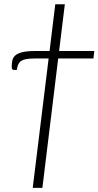

<svg xmlns="http://www.w3.org/2000/svg" viewBox="-20 -728 474 924"><path d="M218.5 -482.5 246 -707.5H292L264.5 -482.5H434L429.5 -446.5H260L184 176H137.5L214 -446.5H146.5Q122.5 -446.5 107 -443.8Q91.5 -441 82 -434.8Q72.5 -428.5 67.8 -417.8Q63 -407 61 -391.5H47.5Q41 -391.5 38.8 -395.2Q36.5 -399 36.5 -405.5Q36.5 -423 39.5 -437.2Q42.5 -451.5 54 -461.5Q65.5 -471.5 88 -477Q110.5 -482.5 149.5 -482.5Z"/></svg>

Font: Lato Light
Style: Italic
Weight: 300
Italic angle: -7°
Designer: Lukasz Dziedzic
Foundry: tyPoland Lukasz Dziedzic
Version: Version 2.007; 2014-02-27